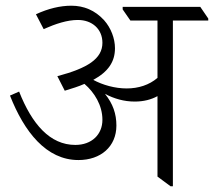

<svg xmlns="http://www.w3.org/2000/svg" viewBox="-20 -647 750 673"><path d="M255 -86C333 -86 388 -133 388 -207C388 -248 376 -283 348 -318C380 -301 415 -291 452 -291C484 -291 510 -298 532 -310V-28L578 6H586V-575H710V-582L682 -623H410V-614L437 -575H532V-374C503 -349 465 -337 424 -337C383 -337 340 -349 307 -367C360 -396 383 -431 383 -478C383 -512 369 -549 345 -576C313 -611 274 -627 230 -627C191 -627 149 -617 106 -597L133 -545C176 -564 216 -577 253 -577C303 -577 339 -545 339 -497C339 -441 287 -408 181 -380L207 -329C233 -337 256 -344 276 -353C311 -323 339 -278 339 -227C339 -176 302 -139 244 -139C155 -139 92 -212 47 -326L15 -312C65 -185 142 -86 255 -86Z"/></svg>

Font: Noto Serif Devanagari Light
Style: Regular
Weight: 300
Designer: Universal Thirst, Indian Type Foundry and the Monotype Design Team
Foundry: Monotype Imaging Inc.
Version: Version 2.004